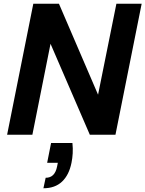

<svg xmlns="http://www.w3.org/2000/svg" viewBox="-20 -720 777 1026"><path d="M367 44Q370 73 368.5 99.5Q367 126 362 150Q349 215 311.5 250.5Q274 286 212 286L224 230Q249 230 264 215Q279 200 285 170L289 150H232L253 44ZM737 -700 597 0H460L250 -486L153 0H18L158 -700H295L504 -214L602 -700Z"/></svg>

Font: Albert Sans
Style: Bold Italic
Weight: 700
Italic angle: -11.25°
Designer: Andreas Rasmussen
Foundry: a.Foundry
Version: Version 1.025